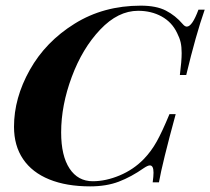

<svg xmlns="http://www.w3.org/2000/svg" viewBox="-20 -642 741 676"><path d="M29.3 -195.8Q29.3 -296.9 85 -396Q140.6 -495.1 242.7 -558.6Q344.7 -622.1 475.6 -622.1Q530.3 -622.1 564 -604.7Q597.7 -587.4 623.5 -557.1Q630.9 -548.3 637.7 -548.3Q656.7 -548.3 678.7 -607.9H700.7Q669.4 -518.6 635.7 -377.9H613.3Q619.6 -427.2 619.6 -455.1Q619.6 -477.1 616 -492.9Q612.3 -508.8 603.5 -525.9Q585.4 -564 549.1 -584Q512.7 -604 466.3 -604Q395.5 -604 332.8 -537.8Q270 -471.7 232.7 -371.3Q195.3 -271 195.3 -175.8Q195.3 -93.3 224.9 -48.6Q254.4 -3.9 306.6 -3.9Q352.5 -3.9 401.4 -24.4Q450.2 -44.9 486.3 -82Q512.7 -109.4 531.7 -143.6Q550.8 -177.7 576.7 -240.2H598.6Q551.3 -66.9 539.6 0H517.6Q520.5 -21.5 520.5 -34.2Q520.5 -59.6 507.8 -59.6Q500.5 -59.6 487.3 -50.8Q441.9 -19 398.2 -2.4Q354.5 14.2 297.4 14.2Q213.9 14.2 153.6 -10.3Q93.3 -34.7 61.3 -81.8Q29.3 -128.9 29.3 -195.8Z"/></svg>

Font: TypoPRO Playfair Display SC
Style: Bold Italic
Weight: 700
Italic angle: -14.9847°
Designer: Claus Eggers Sørensen
Foundry: Claus Eggers Sørensen
Version: Version 1.004;PS 001.004;hotconv 1.0.70;makeotf.lib2.5.58329